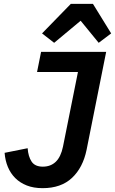

<svg xmlns="http://www.w3.org/2000/svg" viewBox="-20 -968 599 1000"><path d="M533 -698 431 -188Q412 -95 355 -41.5Q298 12 202 12Q155 12 119.5 -2Q84 -16 59.5 -40.5Q35 -65 21 -98.5Q7 -132 4 -172L124 -196Q127 -153 144.5 -126.5Q162 -100 203 -100Q244 -100 270.5 -125.5Q297 -151 308 -204L386 -593H173L194 -698ZM464 -948 559 -794 494 -745 400 -860 262 -745 199 -794 349 -948Z"/></svg>

Font: IBM Plex Sans SmBld
Style: Italic
Weight: 600
Italic angle: -11°
Designer: Mike Abbink, Paul van der Laan, Pieter van Rosmalen
Foundry: Bold Monday
Version: Version 3.005